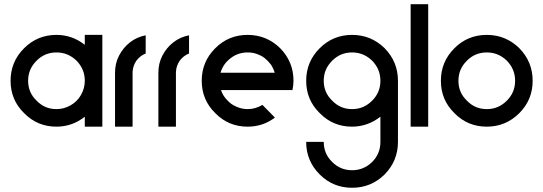

<svg xmlns="http://www.w3.org/2000/svg" viewBox="-20 -599 2569 908"><path d="M247 0C297 0 342 -16 381 -47V0H464V-434H381V-387C342 -418 297 -434 247 -434C187 -434 136 -413 94 -371C51 -328 30 -277 30 -217C30 -157 51 -106 94 -64C136 -21 187 0 247 0ZM247 -83C210 -83 179 -96 153 -123C126 -149 113 -180 113 -217C113 -254 126 -285 153 -312C179 -338 210 -351 247 -351C284 -351 315 -338 342 -312C368 -285 381 -254 381 -217C381 -193 375 -171 363 -150C351 -129 335 -113 314 -101C293 -89 271 -83 247 -83Z M524 0H607V-103V-252V-253V-255V-257V-258V-259C608 -278 614 -296 625 -312C636 -327 651 -339 669 -346V-432C642 -427 617 -416 595 -399C573 -382 556 -361 543 -336C530 -311 524 -284 524 -255Z M729 0H812V-103V-252V-253V-255V-257V-258V-259C813 -278 819 -296 830 -312C841 -327 856 -339 874 -346V-432C847 -427 822 -416 800 -399C778 -382 761 -361 748 -336C735 -311 729 -284 729 -255Z M1151 0C1199 0 1242 -14 1280 -43L1221 -103C1200 -90 1176 -83 1151 -83C1132 -83 1114 -87 1097 -95C1080 -102 1065 -113 1053 -127C1040 -140 1031 -156 1025 -173H1363C1366 -188 1368 -202 1368 -217C1368 -277 1347 -328 1305 -371C1262 -413 1211 -434 1151 -434C1091 -434 1040 -413 998 -371C955 -328 934 -277 934 -217C934 -157 955 -106 998 -64C1040 -21 1091 0 1151 0ZM1023 -255C1031 -283 1047 -306 1071 -324C1094 -342 1121 -351 1151 -351C1166 -351 1180 -349 1194 -344C1208 -339 1221 -333 1232 -324C1243 -315 1252 -305 1261 -294C1269 -282 1275 -269 1279 -255Z M1645 289C1705 289 1756 268 1799 226C1841 183 1862 132 1862 72V-217C1862 -277 1841 -328 1799 -371C1756 -413 1705 -434 1645 -434C1585 -434 1534 -413 1492 -371C1449 -328 1428 -277 1428 -217C1428 -157 1449 -106 1492 -64C1534 -21 1585 0 1645 0C1694 0 1739 -16 1779 -47V72C1779 109 1766 141 1740 167C1713 193 1682 206 1645 206C1608 206 1577 193 1551 167C1524 141 1511 109 1511 72H1428C1428 132 1449 183 1492 226C1534 268 1585 289 1645 289ZM1645 -83C1608 -83 1577 -96 1551 -123C1524 -149 1511 -180 1511 -217C1511 -254 1524 -285 1551 -312C1577 -338 1608 -351 1645 -351C1682 -351 1713 -338 1740 -312C1766 -285 1779 -254 1779 -217C1779 -180 1766 -149 1740 -123C1713 -96 1682 -83 1645 -83Z M1922 0H2005V-579H1922Z M2282 0C2342 0 2393 -21 2436 -64C2478 -106 2499 -157 2499 -217C2499 -277 2478 -328 2436 -371C2393 -413 2342 -434 2282 -434C2222 -434 2171 -413 2129 -371C2086 -328 2065 -277 2065 -217C2065 -157 2086 -106 2129 -64C2171 -21 2222 0 2282 0ZM2282 -83C2245 -83 2214 -96 2188 -123C2161 -149 2148 -180 2148 -217C2148 -254 2161 -285 2188 -312C2214 -338 2245 -351 2282 -351C2319 -351 2350 -338 2377 -312C2403 -285 2416 -254 2416 -217C2416 -180 2403 -149 2377 -123C2350 -96 2319 -83 2282 -83Z"/></svg>

Font: Kunika
Style: Regular
Weight: 400
Designer: Leo Kuroshita
Foundry: kurogedelic
Version: Version 1.000;PS 001.000;hotconv 1.0.88;makeotf.lib2.5.64775